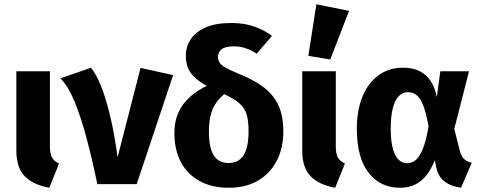

<svg xmlns="http://www.w3.org/2000/svg" viewBox="-20 -867 2267 904"><path d="M57 -531.4H215V-179Q215 -143.1 224.6 -125.8Q234.1 -108.5 257.9 -96.8L212.1 17Q136.9 3.5 96.9 -36.7Q57 -77 57 -158.6Z M264.5 -498.2 408 -548Q432.3 -519.7 455 -463.4Q477.7 -407.2 498 -323.5Q518.3 -239.9 533.7 -126.6L641.8 -547.3L795.1 -513.4L623.6 0H438.3Q413.1 -121.7 386.5 -220.5Q360 -319.3 330.4 -390.3Q300.8 -461.4 264.5 -498.2Z M854.8 -604.3Q854.8 -646 877.3 -681.1Q899.8 -716.2 947.4 -737.5Q995 -758.7 1069.5 -758.7Q1132.2 -758.7 1179.9 -741.1Q1227.6 -723.5 1260.5 -697.9L1188.6 -614.1Q1163.2 -630.7 1137.3 -639.7Q1111.3 -648.7 1080.5 -648.7Q1040.4 -648.7 1023.5 -635.1Q1006.5 -621.4 1006.5 -600.5Q1006.5 -584.8 1013.2 -572.9Q1019.9 -561.1 1041.7 -548.7Q1063.6 -536.3 1107 -518.4Q1177.8 -490.2 1223.6 -454.5Q1269.4 -418.8 1291.7 -369.3Q1314 -319.8 1314 -248Q1314 -168.8 1282.5 -108.9Q1250.9 -49 1193.7 -16Q1136.4 17 1057.4 17Q978.4 17 920.9 -14Q863.5 -44.9 832.3 -102.6Q801.1 -160.4 801.1 -241.2Q801.1 -321.8 845.1 -378.9Q889.1 -435.9 970.8 -470L1049.5 -434.7Q1017.1 -410.8 998.3 -383.9Q979.5 -356.9 971.6 -323.5Q963.6 -290 963.6 -247.5Q963.6 -171.8 986.3 -135.6Q1009.1 -99.4 1056.8 -99.4Q1103.1 -99.4 1126.7 -135.6Q1150.3 -171.8 1150.3 -248.6Q1150.3 -289 1144.3 -316.6Q1138.3 -344.1 1122.2 -364.5Q1106.1 -384.9 1076.2 -402.5Q1046.3 -420.2 998 -440.4Q938.4 -467.6 907.5 -493.2Q876.7 -518.8 865.8 -545.6Q854.8 -572.5 854.8 -604.3Z M1403 -531.4H1561V-179Q1561 -143.1 1570.6 -125.8Q1580.1 -108.5 1603.9 -96.8L1558.1 17Q1482.9 3.5 1442.9 -36.7Q1403 -77 1403 -158.6ZM1431.9 -604.1 1469.6 -846.9 1623.5 -815.8 1534.9 -586.9Z M1879.2 -548.3Q1923.2 -548.3 1955 -532.5Q1986.9 -516.7 2007.3 -485.9Q2027.8 -455.1 2036.5 -409.6L2053.2 -531.4H2188.3L2118.9 -260L2145.6 -154.6Q2152.1 -129.6 2165.8 -117.4Q2179.5 -105.2 2201.5 -101L2150.8 16.7Q2104.8 11.1 2074.3 -11.5Q2043.9 -34 2034.4 -77L2027.3 -113.1Q2011.2 -71.5 1988.1 -42.3Q1965.1 -13.1 1934.5 2Q1903.9 17 1862.7 17Q1770.8 17 1715.5 -53.6Q1660.1 -124.2 1660.1 -261.5Q1660.1 -345.4 1685.7 -409.9Q1711.3 -474.5 1760.7 -511.4Q1810 -548.3 1879.2 -548.3ZM1899.7 -433Q1876.3 -433 1858 -414.8Q1839.8 -396.6 1829.7 -358.7Q1819.7 -320.8 1819.7 -261.5Q1819.7 -202.2 1829.9 -166.3Q1840 -130.4 1857.4 -114.4Q1874.8 -98.4 1896.3 -98.4Q1917.8 -98.4 1936.2 -112.6Q1954.5 -126.9 1970.4 -164.8Q1986.2 -202.8 1997.8 -272Q1986.7 -334.2 1973.3 -369.1Q1959.9 -404 1942.1 -418.5Q1924.2 -433 1899.7 -433Z"/></svg>

Font: Fira Sans Variable
Style: Regular
Weight: 400
Designer: Carrois Corporate & Edenspiekermann AG
Foundry: Carrois Corporate GbR & Edenspiekermann AG
Version: Version 4.202